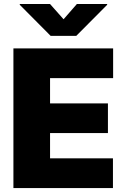

<svg xmlns="http://www.w3.org/2000/svg" viewBox="-20 -952 643 972"><path d="M47.9 -707H552.7V-556.6H233.4V-428.7H526.4V-278.3H233.4V-150.4H551.8V0H47.9ZM301.8 -854.5 369.1 -931.6H522.5V-927.7L366.2 -770.5H236.3L80.1 -927.7V-931.6H233.4Z"/></svg>

Font: Pretendard GOV Black
Style: Regular
Weight: 900
Designer: Base glyphs from Inter by Rasmus Andersson; Hangeul glyphs from Noto Sans CJK(Source Han Sans) by Jang Soo-young and Kan
Foundry: Kil Hyung-jin
Version: Version 1.309